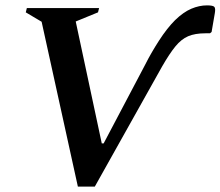

<svg xmlns="http://www.w3.org/2000/svg" viewBox="-20 -690 821 715"><path d="M584 -443 333 5H270L135 -609L76 -644L80 -660H349L345 -644L262 -610L359 -156H366L520 -448Q542 -492 572 -538.5Q602 -585 632 -615Q663 -645 692.5 -657.5Q722 -670 751 -670Q774 -670 778.5 -664Q783 -658 780 -641L768 -571L762 -566H745Q706 -566 680.5 -555Q655 -544 633 -517Q611 -490 584 -443Z"/></svg>

Font: Spectral SemiBold
Style: Italic
Weight: 600
Italic angle: -10°
Designer: Jean-Baptiste Levee
Foundry: Production Type
Version: Version 2.001